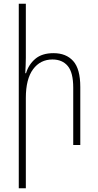

<svg xmlns="http://www.w3.org/2000/svg" viewBox="-20 -780 529 1033"><path d="M119 -760V-469Q119 -447 118 -427.5Q117 -408 116 -386H120Q134 -433 170 -463.5Q206 -494 268 -494Q336 -494 374 -451.5Q412 -409 412 -312V0H374V-308Q374 -390 344.5 -425Q315 -460 262 -460Q197 -460 158 -407.5Q119 -355 119 -253V233H81V-760Z"/></svg>

Font: Noto Sans Armenian SemiCondensed ExtraLight
Style: Regular
Weight: 200
Width: 4
Designer: Monotype Design Team
Foundry: Monotype Imaging Inc.
Version: Version 2.008; ttfautohint (v1.8.4.7-5d5b)